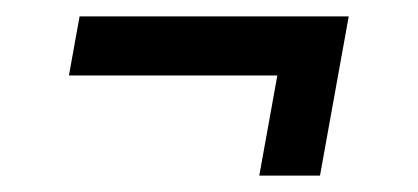

<svg xmlns="http://www.w3.org/2000/svg" viewBox="-20 -462 509 234"><path d="M296 -248 318 -370H64L77 -442H405L370 -248Z"/></svg>

Font: Archivo ExtraCondensed
Style: Italic
Weight: 400
Width: 2
Italic angle: -10°
Designer: Hector Gatti
Foundry: Omnibus-Type
Version: Version 2.001